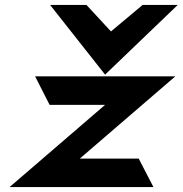

<svg xmlns="http://www.w3.org/2000/svg" viewBox="-20 -762 744 782"><path d="M408 -458 704 -742H561L432 -634L332 -742H184ZM545 -116H305L694 -451H123L182 -335H408L19 0H605Z"/></svg>

Font: Charger
Style: HemiRT
Weight: 900
Designer: Jasper
Foundry: Cannot Into Space Fonts
Version: Version 0.99